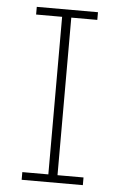

<svg xmlns="http://www.w3.org/2000/svg" viewBox="-51 -735 482 772"><g transform="rotate(5 189.5 -349.0)"><path d="M66 0V-31H171V-667H66V-698H313V-667H208V-31H313V0Z"/></g></svg>

Font: IBM Plex Sans KR ExtraLight
Style: Regular
Weight: 200
Designer: Mike Abbink; Paul van der Laan; Pieter van Rosmalen; Wujin Sim; Chorong Kim; Dohee Lee;
Foundry: Sandoll Inc.
Version: Version 1.001